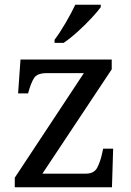

<svg xmlns="http://www.w3.org/2000/svg" viewBox="-20 -786 551 806"><path d="M42 0V-40L332 -479H176Q136 -479 123 -458.5Q110 -438 99 -398L98 -394H56L66 -536H449V-495L158 -57H340Q375 -57 388 -82Q401 -107 408 -139L413 -162H455L450 0ZM209 -619Q231 -648 255.5 -690Q280 -732 296 -766H403V-756Q391 -739 364 -710Q337 -681 305.5 -652.5Q274 -624 247 -606H209Z"/></svg>

Font: Noto Serif Ahom
Style: Regular
Weight: 400
Designer: Monotype Design Team
Foundry: Monotype Imaging Inc.
Version: Version 2.007; ttfautohint (v1.8.4.7-5d5b)